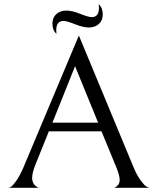

<svg xmlns="http://www.w3.org/2000/svg" viewBox="-20 -888 728 908"><path d="M228 -776Q228 -805 246.5 -821.5Q265 -838 294 -838Q321 -838 359.5 -822.5Q398 -807 414 -807Q448 -807 448 -851Q448 -862 447 -868Q466 -851 466 -820Q466 -791 447.5 -774.5Q429 -758 400 -758Q373 -758 334.5 -773.5Q296 -789 280 -789Q246 -789 246 -745Q246 -734 247 -728Q228 -745 228 -776ZM460 -267H211L147 -108Q132 -70 132 -47Q132 -14 162 0H19Q24 0 32 -4.5Q40 -9 57 -33Q74 -57 92 -99L353 -720L612 -96Q628 -58 645.5 -34.5Q663 -11 672 -6Q681 -1 687 0H521Q546 -12 546 -37Q546 -58 530 -97ZM228 -308H444L335 -575Z"/></svg>

Font: Bellefair
Style: Regular
Weight: 400
Designer: Nick Shinn, Liron Lavi Turkenic
Foundry: Shinntype
Version: Version 1.003;PS 001.003;hotconv 1.0.88;makeotf.lib2.5.64775